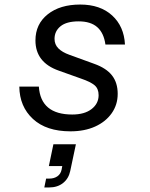

<svg xmlns="http://www.w3.org/2000/svg" viewBox="-20 -560 658 845"><path d="M530 -364H444Q437 -415 408 -440.5Q379 -466 326 -466Q273 -466 246.5 -444.5Q220 -423 220 -389Q220 -364 237 -347Q254 -330 285 -319L395 -279Q448 -260 473 -228Q498 -196 498 -147Q498 -99 471.5 -61.5Q445 -24 398.5 -3Q352 18 290 18Q184 18 125 -36.5Q66 -91 65 -179H151Q159 -56 298 -56Q352 -56 383 -80Q414 -104 414 -141Q414 -170 396 -185Q378 -200 337 -214L239 -249Q136 -285 136 -382Q136 -454 190 -497Q244 -540 333 -540Q421 -540 473.5 -492Q526 -444 530 -364ZM195 171 215 75H314L289 193Q282 226 257.5 245.5Q233 265 196 265H175L183 226H197Q218 226 232.5 216Q247 206 251 187L254 171Z"/></svg>

Font: Fragment Mono SC
Style: Italic
Weight: 400
Italic angle: -12°
Monospace: yes
Designer: Wei Huang based on Nimbus Sans by URW Studio, based on Helvetica by Max Miedinger.
Foundry: Wei Huang
Version: Version 1.012; ttfautohint (v1.8.4.7-5d5b)